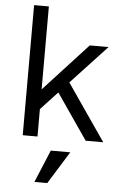

<svg xmlns="http://www.w3.org/2000/svg" viewBox="-64 -785 708 1088"><g transform="rotate(5 290.0 -241.0)"><path d="M85 0H169V-156L265 -259L443 0H543L322 -321L526 -540H419L169 -268V-740H85ZM362 73H251L174 258H247Z"/></g></svg>

Font: CommitMono-dimboump
Style: Regular
Weight: 400
Monospace: yes
Designer: Eigil Nikolajsen
Foundry: Eigil Nikolajsen
Version: Version 1.143